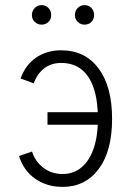

<svg xmlns="http://www.w3.org/2000/svg" viewBox="-20 -720 522 752"><path d="M225.5 12Q163 12 117.5 -20.2Q72 -52.5 54.5 -109L105.5 -126.5Q118 -87 150 -62.8Q182 -38.5 225 -38.5Q268 -38.5 299 -64.2Q330 -90 346.8 -138.5Q363.5 -187 363.5 -255Q363.5 -324.5 347.5 -373.2Q331.5 -422 299.5 -447.8Q267.5 -473.5 219.5 -473.5Q181 -473.5 153.5 -452.5Q126 -431.5 112 -393.5L60.5 -412.5Q80.5 -467 122.2 -495Q164 -523 219.5 -523Q313 -523 366 -452Q419 -381 419 -255Q419 -128 366.5 -58Q314 12 225.5 12ZM166 -231.5V-280.5H394V-231.5ZM311 -623.5Q295.5 -623.5 284.5 -634.2Q273.5 -645 273.5 -661Q273.5 -677.5 284.5 -688.8Q295.5 -700 311 -700Q327.5 -700 338 -688.8Q348.5 -677.5 348.5 -661Q348.5 -645 338 -634.2Q327.5 -623.5 311 -623.5ZM143 -623.5Q127 -623.5 116 -634.2Q105 -645 105 -661Q105 -677.5 116.2 -688.8Q127.5 -700 142.5 -700Q159 -700 169.8 -688.8Q180.5 -677.5 180.5 -661Q180.5 -645 169.8 -634.2Q159 -623.5 143 -623.5Z"/></svg>

Font: Overpass ExtraLight
Style: Regular
Weight: 250
Designer: Delve Withrington, Dave Bailey, Thomas Jockin
Foundry: Delve Fonts LLC
Version: Version 4.000